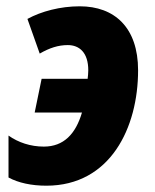

<svg xmlns="http://www.w3.org/2000/svg" viewBox="-20 -579 493 609"><path d="M127 10C330 10 418 -174 418 -356C418 -492 343 -559 233 -559C171 -559 111 -543 67 -519L106 -409C137 -427 165 -436 195 -436C232 -436 260 -412 260 -356C260 -348 259 -337 258 -329H112L90 -222H240C220 -154 182 -114 119 -114C77 -114 38 -127 7 -149V-16C38 1 80 10 127 10Z"/></svg>

Font: Noto Sans SemiCondensed ExtraBold
Style: Italic
Weight: 800
Width: 4
Italic angle: -12°
Designer: Monotype Design Team
Foundry: Monotype Imaging Inc.
Version: Version 2.013